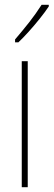

<svg xmlns="http://www.w3.org/2000/svg" viewBox="-20 -876 224 803"><path d="M96 -93H71V-620H96ZM184 -849Q168 -825 145.5 -797Q123 -769 100 -743.5Q77 -718 57 -699H43V-711Q77 -751 103 -784Q129 -817 154 -856H184Z"/></svg>

Font: Noto Sans Kannada UI ExtraCondensed Thin
Style: Regular
Weight: 100
Width: 2
Designer: Jelle Bosma - Monotype Design Team
Foundry: Monotype Imaging Inc.
Version: Version 2.005; ttfautohint (v1.8.4.7-5d5b)